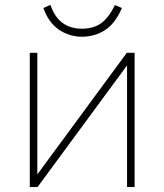

<svg xmlns="http://www.w3.org/2000/svg" viewBox="-20 -751 660 771"><path d="M99.6 -539.1H129.9V-25.4H111.3L489.3 -539.1H520.5V0H490.2V-513.7H508.8L130.9 0H99.6ZM154.3 -718.8 182.6 -731.4Q199.2 -682.6 231 -659.2Q262.7 -635.7 308.6 -635.7Q354.5 -635.7 385.3 -657.2Q416 -678.7 441.4 -730.5L469.7 -718.8Q442.4 -656.2 401.4 -629.9Q360.4 -603.5 308.6 -603.5Q258.8 -603.5 216.8 -631.8Q174.8 -660.2 154.3 -718.8Z"/></svg>

Font: Min Sans VF VF
Style: Regular
Weight: 400
Designer: Jinseong-Kim, NotoSansCJK, Nunito
Foundry: Jinseong-Kim
Version: Version 1.420;Glyphs 3.1.2 (3151)